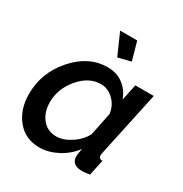

<svg xmlns="http://www.w3.org/2000/svg" viewBox="-171 -861 957 1003"><g transform="rotate(30 307.5 -360.0)"><path d="M266 -730H369L400 -620L323 -601ZM19 -206Q19 -334 106 -433Q193 -532 307 -532Q362 -532 401.5 -502Q441 -472 457 -424L478 -522H589L505 -130Q503 -118 503 -115Q503 -95 526 -94L506 0Q474 5 461 5Q396 5 396 -47Q396 -63 403 -95Q366 -46 312 -18Q258 10 205 10Q120 10 69.5 -51.5Q19 -113 19 -206ZM408 -188 436 -325Q430 -373 396.5 -405.5Q363 -438 321 -438Q248 -438 191.5 -371Q135 -304 135 -224Q135 -163 167 -123.5Q199 -84 253 -84Q294 -84 340.5 -114.5Q387 -145 408 -188Z"/></g></svg>

Font: Raleway-v4020 SemiBold
Style: Italic
Weight: 600
Italic angle: -12°
Designer: Matt McInerney, Pablo Impallari, Rodrigo Fuenzalida
Foundry: Matt McInerney, Pablo Impallari, Rodrigo Fuenzalida
Version: Version 4.020;PS 004.020;hotconv 1.0.88;makeotf.lib2.5.64775